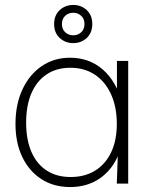

<svg xmlns="http://www.w3.org/2000/svg" viewBox="-20 -741 592 775"><path d="M263 14Q196.5 14 147 -18Q97.5 -50 70 -107.2Q42.5 -164.5 42.5 -241Q42.5 -319.5 70.5 -379.8Q98.5 -440 148.2 -474Q198 -508 262.5 -508Q340 -508 394.8 -460.5Q449.5 -413 472 -326.5L452 -313.5V-495H497.5V0H451.5L457.5 -171L471 -155Q457 -101 427.5 -63.2Q398 -25.5 356.5 -5.8Q315 14 263 14ZM265 -26.5Q322.5 -26.5 364.2 -52.5Q406 -78.5 428.8 -126.5Q451.5 -174.5 451.5 -241Q451.5 -309.5 428.2 -360.5Q405 -411.5 363 -439.5Q321 -467.5 264.5 -467.5Q208.5 -467.5 168.5 -441Q128.5 -414.5 107 -365Q85.5 -315.5 85.5 -246Q85.5 -177 106.8 -128Q128 -79 168.2 -52.8Q208.5 -26.5 265 -26.5ZM275.5 -567Q243.5 -567 221 -587.8Q198.5 -608.5 198.5 -644Q198.5 -679.5 221 -700.2Q243.5 -721 275.5 -721Q308 -721 330.2 -700.2Q352.5 -679.5 352.5 -644Q352.5 -608.5 330.2 -587.8Q308 -567 275.5 -567ZM275.5 -598.5Q294.5 -598.5 307.8 -610.8Q321 -623 321 -644Q321 -665 307.8 -677.2Q294.5 -689.5 275.5 -689.5Q256.5 -689.5 243.2 -677.2Q230 -665 230 -644Q230 -623 243.2 -610.8Q256.5 -598.5 275.5 -598.5Z"/></svg>

Font: Russolo 10pt ExtraLight
Style: Regular
Weight: 200
Designer: Micah Stupak-Hahn
Version: Version 1.000